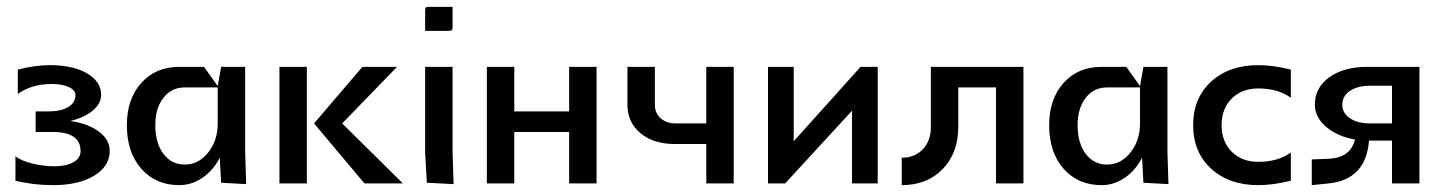

<svg xmlns="http://www.w3.org/2000/svg" viewBox="-20 -535 4210 560"><path d="M84 -210H120Q157 -210 178.5 -222.5Q200 -235 200 -258Q200 -272 181 -281Q162 -290 131 -290Q72 -290 32 -261V-332Q83 -345 125 -345Q193 -345 234 -321Q275 -297 275 -258Q275 -233 250.5 -212.5Q226 -192 185 -182Q236 -175 268 -151.5Q300 -128 300 -95Q300 -50 254.5 -22.5Q209 5 135 5Q77 5 25 -8V-79Q44 -65 76.5 -57.5Q109 -50 138 -50Q173 -50 194 -62Q215 -74 215 -94Q215 -150 134 -150H84Z M350 -170Q350 -246 392 -293Q434 -340 503 -340H575L615 -284L625 -340H695V-92L698 2L625 -2L621 -75Q602 -38 570.5 -16.5Q539 5 503 5Q434 5 392 -43Q350 -91 350 -170ZM433 -170Q433 -118 456.5 -86.5Q480 -55 519 -55Q559 -55 587 -90Q615 -125 615 -175V-280H519Q480 -280 456.5 -249.5Q433 -219 433 -170Z M1155 0H1043L896 -175L1037 -340H1138L978 -175ZM795 0V-340H875V0Z M1220 -445V-504Q1220 -511 1222 -513Q1224 -515 1231 -515H1300V-456Q1300 -449 1298 -447Q1296 -445 1289 -445ZM1220 -340H1300V-92L1303 2L1225 -2L1220 -90Z M1400 0V-340H1480V-210H1640V-340H1720V0H1640V-150H1480V0Z M2120 0H2040V-115H1948Q1886 -115 1848 -146.5Q1810 -178 1810 -230V-340H1890V-230Q1890 -205 1907 -190Q1924 -175 1951 -175H2040V-340H2120Z M2220 0V-340H2295V-123L2490 -340H2540V0H2465V-212L2270 0Z M2610 -75Q2648 -75 2671.5 -99.5Q2695 -124 2695 -165V-340H2965V0H2885V-280H2775V-165Q2775 -89 2729.5 -42Q2684 5 2610 5Z M3040 -170Q3040 -246 3082 -293Q3124 -340 3193 -340H3265L3305 -284L3315 -340H3385V-92L3388 2L3315 -2L3311 -75Q3292 -38 3260.5 -16.5Q3229 5 3193 5Q3124 5 3082 -43Q3040 -91 3040 -170ZM3123 -170Q3123 -118 3146.5 -86.5Q3170 -55 3209 -55Q3249 -55 3277 -90Q3305 -125 3305 -175V-280H3209Q3170 -280 3146.5 -249.5Q3123 -219 3123 -170Z M3745 -8Q3693 5 3650 5Q3565 5 3512.5 -43Q3460 -91 3460 -170Q3460 -249 3512.5 -297Q3565 -345 3650 -345Q3693 -345 3745 -332V-250Q3707 -277 3650 -277Q3602 -277 3572.5 -247.5Q3543 -218 3543 -170Q3543 -122 3572.5 -92.5Q3602 -63 3650 -63Q3707 -63 3745 -90Z M3806 -70 3856 -72Q3919 -75 3932 -128Q3881 -137 3848 -165Q3815 -193 3815 -230Q3815 -279 3857 -309.5Q3899 -340 3968 -340H4040H4120V0H4040V-125H3973Q3964 -11 3855 0L3806 5ZM4040 -175V-285H3977Q3940 -285 3917.5 -270Q3895 -255 3895 -230Q3895 -205 3917.5 -190Q3940 -175 3977 -175Z"/></svg>

Font: Glametrix
Style: Bold
Weight: 700
Designer: gluk
Foundry: gluk
Version: Version 0.40